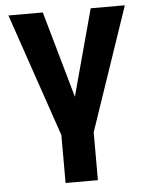

<svg xmlns="http://www.w3.org/2000/svg" viewBox="-52 -573 630 815"><g transform="rotate(-5 262.5 -165.5)"><path d="M161.1 -530.3 265.6 -162.1 365.2 -530.3H510.7L332 -4.9V199.2H194.3V-4.9L14.6 -530.3Z"/></g></svg>

Font: Pretendard Std
Style: Bold
Weight: 700
Designer: Base glyphs from Inter by Rasmus Andersson; Hangeul glyphs from Noto Sans CJK(Source Han Sans) by Jang Soo-young and Kan
Foundry: Kil Hyung-jin
Version: Version 1.309